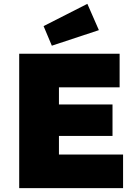

<svg xmlns="http://www.w3.org/2000/svg" viewBox="-20 -980 708 1000"><path d="M80 0V-700H603V-525H287V-175H621V0ZM183 -272V-436H566V-272ZM250 -742 207 -844 435 -960 495 -823Z"/></svg>

Font: Lexend Deca Black
Style: Regular
Weight: 900
Designer: Bonnie Shaver-Troup, Thomas Jockin
Foundry: Lexend
Version: Version 1.007